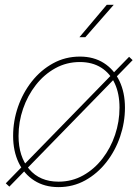

<svg xmlns="http://www.w3.org/2000/svg" viewBox="-20 -764 571 793"><path d="M221.7 8.8Q164.1 8.8 121.8 -18.1Q79.6 -44.9 56.9 -92.5Q34.2 -140.1 34.2 -202.6Q34.2 -264.2 54.2 -322.3Q74.2 -380.4 111.3 -427.5Q148.4 -474.6 199 -502.4Q249.5 -530.3 310.1 -530.3Q367.2 -530.3 408.9 -503.7Q450.7 -477.1 473.4 -429.4Q496.1 -381.8 496.1 -319.3Q496.1 -258.3 476.1 -199.7Q456.1 -141.1 419.2 -94Q382.3 -46.9 332 -19Q281.7 8.8 221.7 8.8ZM221.7 -13.7Q277.3 -13.7 323.5 -39.6Q369.6 -65.4 403.3 -109.1Q437 -152.8 455.3 -207.3Q473.6 -261.7 473.6 -319.3Q473.6 -376.5 454.3 -418.7Q435.1 -460.9 398.2 -484.4Q361.3 -507.8 309.6 -507.8Q254.9 -507.8 208.5 -482.2Q162.1 -456.5 128.2 -413.1Q94.2 -369.6 75.4 -315.2Q56.6 -260.7 56.6 -202.6Q56.6 -117.2 100.6 -65.4Q144.5 -13.7 221.7 -13.7ZM18.6 6.8 3.9 -6.8 513.2 -529.3 527.8 -515.6ZM308.1 -610.4 420.9 -744.1H449.7L332.5 -610.4Z"/></svg>

Font: Inter 28pt Thin
Style: Italic
Weight: 250
Italic angle: -9.3988°
Designer: Rasmus Andersson
Foundry: rsms
Version: Version 4.001;git-66647c0bb